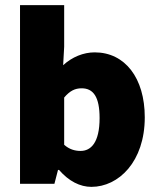

<svg xmlns="http://www.w3.org/2000/svg" viewBox="-20 -716 620 748"><path d="M336 12C442 12 544 -86 544 -259C544 -412 467 -512 349 -512C305 -512 261 -494 226 -462L230 -534V-696H58V0H192L206 -54H210C248 -10 292 12 336 12ZM294 -128C272 -128 250 -134 230 -152V-336C252 -362 272 -372 298 -372C344 -372 368 -338 368 -256C368 -160 334 -128 294 -128Z"/></svg>

Font: Source Sans Pro Black
Style: Regular
Weight: 900
Designer: Paul D. Hunt
Foundry: Adobe Systems Incorporated
Version: Version 3.006;hotconv 1.0.111;makeotfexe 2.5.65597